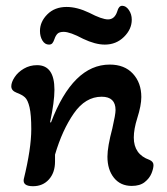

<svg xmlns="http://www.w3.org/2000/svg" viewBox="-20 -632 576 663"><path d="M118 -525Q118 -557 143.5 -582.5Q169 -608 210 -608Q246 -608 288 -588Q332 -565 353 -565Q376 -565 385 -593Q390 -612 402 -612Q415 -612 425 -597.5Q435 -583 435 -564Q435 -531 408 -504.5Q381 -478 342 -478Q309 -478 267 -498Q222 -522 200 -522Q185 -522 178.5 -515.5Q172 -509 168 -497Q165 -488 161 -483Q157 -478 149 -478Q135 -478 126.5 -492Q118 -506 118 -525ZM62 -13Q88 -119 88 -186Q88 -236 82 -261.5Q76 -287 66 -296Q56 -305 37 -312Q19 -319 19 -334Q19 -348 30.5 -365.5Q42 -383 62.5 -395Q83 -407 108 -407Q168 -407 168 -322Q168 -281 153 -210L156 -209Q232 -409 359 -409Q410 -409 439 -377.5Q468 -346 468 -297Q468 -268 454 -224Q442 -186 442 -157Q442 -99 496 -80Q510 -74 510 -62Q510 -50 503 -33Q496 -16 479.5 -3Q463 10 435 10Q396 10 373.5 -18Q351 -46 351 -91Q351 -125 368 -189Q379 -237 379 -252Q379 -298 331 -298Q275 -298 235 -240.5Q195 -183 170 -98V-74Q170 -36 149 -12.5Q128 11 94 11Q58 11 62 -13Z"/></svg>

Font: AkayaTelivigala
Style: Regular
Weight: 400
Designer: Vaishnavi Murthy Yerkadithaya ( vaishnavimurthy@gmail.com ), Juan Luis Blanco Aristondo ( juan@blancoletters.com )
Version: Version 1.000